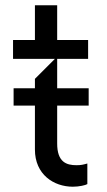

<svg xmlns="http://www.w3.org/2000/svg" viewBox="-20 -696 402 723"><path d="M313.9 -298.3V-363.6H195.3V-474.4H311.8V-545.5H195.3V-676.1H111.5V-545.5H29.1V-474.4H186.8L111.5 -399.1V-363.6H31.2V-298.3H111.5V-133.5C111.2 -38.4 182.9 7.1 254.3 7.1C278.1 7.1 302.2 1.4 308.9 -2.8V-80.3C293 -76 285.9 -73.9 267.8 -73.9C230.5 -73.9 195 -85.2 195.3 -156.2V-298.3Z"/></svg>

Font: Riot Sans 2.0
Style: Regular
Weight: 400
Designer: Rasmus Andersson
Foundry: rsms
Version: Version 3.006;hotconv 1.0.109;makeotfexe 2.5.65596